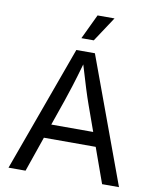

<svg xmlns="http://www.w3.org/2000/svg" viewBox="-100 -1018 889 1094"><g transform="rotate(10 345.0 -471.0)"><path d="M25.4 0 289.6 -727.5H397L664.6 0H566.9L494.1 -203.1H194.3L124 0ZM222.7 -284.2H465.3L412.6 -431.6Q399.4 -468.3 382.8 -521.2Q366.2 -574.2 342.8 -653.3Q319.8 -572.8 302.7 -519Q285.6 -465.3 273.9 -431.6ZM306.2 -798.8 374.5 -942.4H472.7L377.9 -798.8Z"/></g></svg>

Font: Inter
Style: Regular
Weight: 400
Designer: Rasmus Andersson
Foundry: rsms
Version: Version 4.001;git-9221beed3